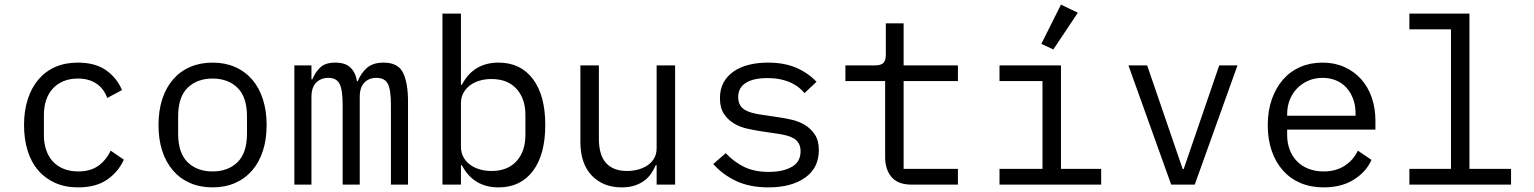

<svg xmlns="http://www.w3.org/2000/svg" viewBox="-20 -799 6640 831"><path d="M84 -258Q84 -319 100 -369Q116 -419 146 -454.5Q176 -490 219 -509Q262 -528 317 -528Q392 -528 439 -495Q486 -462 508 -409L444 -375Q430 -415 397.5 -437Q365 -459 317 -459Q282 -459 254.5 -447.5Q227 -436 208 -415Q189 -394 179.5 -365Q170 -336 170 -302V-214Q170 -180 179.5 -151Q189 -122 208 -101Q227 -80 255 -68.5Q283 -57 319 -57Q371 -57 405 -81Q439 -105 459 -147L516 -108Q493 -56 444.5 -22Q396 12 318 12Q262 12 218.5 -7.5Q175 -27 145 -62Q115 -97 99.5 -147Q84 -197 84 -258Z M666 -258Q666 -319 682 -369Q698 -419 728.5 -454.5Q759 -490 802.5 -509Q846 -528 900 -528Q954 -528 997.5 -509Q1041 -490 1071.5 -454.5Q1102 -419 1118 -369Q1134 -319 1134 -258Q1134 -196 1118 -146.5Q1102 -97 1071.5 -61.5Q1041 -26 997.5 -7Q954 12 900 12Q846 12 802.5 -7Q759 -26 728.5 -61.5Q698 -97 682 -146.5Q666 -196 666 -258ZM1049 -221V-295Q1049 -379 1008 -419Q967 -459 900 -459Q833 -459 792 -419Q751 -379 751 -295V-221Q751 -137 792 -97Q833 -57 900 -57Q967 -57 1008 -97Q1049 -137 1049 -221Z M1254 0V-516H1328V-456H1332Q1344 -486 1366 -507Q1388 -528 1431 -528Q1476 -528 1498 -505.5Q1520 -483 1525 -447H1528Q1542 -482 1568 -505Q1594 -528 1640 -528Q1703 -528 1724.5 -484Q1746 -440 1746 -358V0H1672V-345Q1672 -411 1658.5 -436.5Q1645 -462 1609 -462Q1577 -462 1557 -441.5Q1537 -421 1537 -379V0H1463V-345Q1463 -411 1449.5 -436.5Q1436 -462 1401 -462Q1369 -462 1348.5 -441.5Q1328 -421 1328 -379V0Z M1895 -740H1975V-432H1979Q2029 -528 2138 -528Q2233 -528 2286.5 -457Q2340 -386 2340 -258Q2340 -130 2286.5 -59Q2233 12 2138 12Q2029 12 1979 -84H1975V0H1895ZM2254 -214V-302Q2254 -372 2215.5 -414.5Q2177 -457 2107 -457Q2080 -457 2056 -450Q2032 -443 2014 -429.5Q1996 -416 1985.5 -396.5Q1975 -377 1975 -351V-165Q1975 -139 1985.5 -119.5Q1996 -100 2014 -86.5Q2032 -73 2056 -66Q2080 -59 2107 -59Q2177 -59 2215.5 -101.5Q2254 -144 2254 -214Z M2822 -84H2818Q2810 -65 2798 -47.5Q2786 -30 2768.5 -17Q2751 -4 2727 4Q2703 12 2671 12Q2590 12 2541 -39.5Q2492 -91 2492 -185V-516H2572V-199Q2572 -128 2603 -93.5Q2634 -59 2694 -59Q2718 -59 2741 -65Q2764 -71 2782 -83Q2800 -95 2811 -113.5Q2822 -132 2822 -158V-516H2902V0H2822Z M3067 -89 3121 -136Q3158 -97 3202 -76Q3246 -55 3308 -55Q3368 -55 3406.5 -76.5Q3445 -98 3445 -144Q3445 -164 3437.5 -177.5Q3430 -191 3417 -199Q3404 -207 3388 -211.5Q3372 -216 3354 -219L3273 -231Q3246 -235 3214.5 -242Q3183 -249 3157 -264.5Q3131 -280 3113.5 -306Q3096 -332 3096 -374Q3096 -413 3111.5 -441.5Q3127 -470 3155 -489.5Q3183 -509 3221 -518.5Q3259 -528 3304 -528Q3374 -528 3425.5 -506Q3477 -484 3514 -445L3462 -396Q3453 -407 3439.5 -418.5Q3426 -430 3406.5 -439.5Q3387 -449 3361 -455Q3335 -461 3301 -461Q3240 -461 3207.5 -440Q3175 -419 3175 -379Q3175 -359 3182.5 -345.5Q3190 -332 3203 -324Q3216 -316 3232.5 -311.5Q3249 -307 3266 -304L3347 -292Q3375 -288 3406 -281Q3437 -274 3463 -258.5Q3489 -243 3506.5 -217Q3524 -191 3524 -149Q3524 -72 3464.5 -30Q3405 12 3306 12Q3225 12 3166.5 -15.5Q3108 -43 3067 -89Z M3925 0Q3866 0 3838.5 -33Q3811 -66 3811 -118V-448H3639V-516H3767Q3793 -516 3803.5 -526.5Q3814 -537 3814 -563V-698H3891V-516H4126V-448H3891V-68H4126V0Z M4306 -68H4492V-448H4306V-516H4572V-68H4746V0H4306ZM4539 -585 4487 -609 4572 -779 4645 -744Z M5049 0 4864 -516H4945L5099 -67H5103L5257 -516H5336L5151 0Z M5467 -257Q5467 -319 5484.5 -369Q5502 -419 5533 -454.5Q5564 -490 5607.5 -509Q5651 -528 5704 -528Q5756 -528 5798.5 -509Q5841 -490 5871 -456.5Q5901 -423 5917 -377Q5933 -331 5933 -276V-238H5551V-214Q5551 -180 5562 -151Q5573 -122 5593.5 -101Q5614 -80 5643.5 -68.5Q5673 -57 5709 -57Q5761 -57 5799 -81Q5837 -105 5857 -147L5916 -107Q5893 -55 5839.5 -21.5Q5786 12 5709 12Q5653 12 5608.5 -7Q5564 -26 5532.5 -61.5Q5501 -97 5484 -146.5Q5467 -196 5467 -257ZM5551 -305V-298H5847V-309Q5847 -343 5836.5 -371Q5826 -399 5807.5 -419.5Q5789 -440 5762.5 -451Q5736 -462 5704 -462Q5671 -462 5643 -450Q5615 -438 5594.5 -417Q5574 -396 5562.5 -367.5Q5551 -339 5551 -305Z M6080 -68H6260V-672H6080V-740H6340V-68H6520V0H6080Z"/></svg>

Font: IBM Plaex Mono
Style: Regular
Weight: 400
Designer: Mike Abbink, Paul van der Laan, Pieter van Rosmalen
Foundry: Bold Monday
Version: Version 2.003